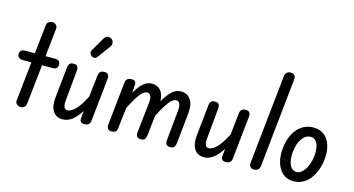

<svg xmlns="http://www.w3.org/2000/svg" viewBox="-101 -1431 3441 1867"><g transform="rotate(15 1620.0 -497.0)"><path d="M178 0Q156.5 0 139.8 -14Q123 -28 125.5 -52.5L167.5 -447H82.5Q54 -447 40.2 -459.8Q26.5 -472.5 26.5 -494Q26.5 -516.5 39.2 -528.8Q52 -541 80 -541H177.5L209.5 -833Q211.5 -855 228 -866.5Q244.5 -878 262.5 -878Q286 -878 302 -862.8Q318 -847.5 315 -820L285 -541H380.5Q408 -541 420.8 -528.8Q433.5 -516.5 433.5 -494Q433.5 -472 421.8 -459.5Q410 -447 383.5 -447H275L232 -47.5Q229 -23.5 214 -11.8Q199 0 178 0Z M603 10Q537 10 505 -40Q473 -90 482.5 -178.5L515 -489Q516.5 -508 527 -524.5Q537.5 -541 568 -541Q599.5 -541 608.8 -524.2Q618 -507.5 615.5 -483.5L586.5 -175.5Q582.5 -130 592 -108.8Q601.5 -87.5 625 -87.5Q645.5 -87.5 671.2 -103Q697 -118.5 728.5 -158.2Q760 -198 797 -270.5L821.5 -490Q823 -502 827.5 -513.8Q832 -525.5 843.5 -533.2Q855 -541 877.5 -541Q908 -541 917.8 -524Q927.5 -507 925 -483.5L879 -49Q876.5 -23.5 861.2 -11.8Q846 0 818 0Q792.5 0 782.5 -13.5Q772.5 -27 775 -52L782 -122Q738.5 -54.5 694.5 -22.2Q650.5 10 603 10ZM721 -655Q706 -664.5 700 -680.8Q694 -697 706.5 -718L783.5 -849Q801 -879 824.5 -880.2Q848 -881.5 863.5 -867.5Q880.5 -852 881.5 -831.2Q882.5 -810.5 869 -792.5L776.5 -667Q763 -649 748.8 -648Q734.5 -647 721 -655Z M1094.5 0Q1064.5 0 1054.2 -17.2Q1044 -34.5 1047 -58.5L1092.5 -492Q1095.5 -517.5 1111 -529.2Q1126.5 -541 1154.5 -541Q1180 -541 1189.5 -527.5Q1199 -514 1196.5 -489L1190 -413.5Q1229 -481.5 1268 -516.2Q1307 -551 1355 -551Q1411.5 -551 1443.2 -513.8Q1475 -476.5 1477.5 -406Q1518.5 -477.5 1558 -514.2Q1597.5 -551 1647.5 -551Q1713 -551 1746.2 -500.5Q1779.5 -450 1769.5 -358.5L1738 -55.5Q1735.5 -35 1725.8 -17.5Q1716 0 1684 0Q1652.5 0 1643.2 -17.2Q1634 -34.5 1636.5 -58.5L1666.5 -361.5Q1671 -406 1660 -431Q1649 -456 1626 -456Q1604.5 -456 1581.2 -436.5Q1558 -417 1529.5 -373Q1501 -329 1464 -256L1442 -55.5Q1440 -35 1430 -17.5Q1420 0 1388 0Q1356.5 0 1347.2 -17.2Q1338 -34.5 1340.5 -58.5L1374 -361.5Q1379.5 -406 1368.2 -431Q1357 -456 1333.5 -456Q1312.5 -456 1289.2 -436.5Q1266 -417 1238 -373.8Q1210 -330.5 1173.5 -258.5L1149.5 -54.5Q1148.5 -41 1144.5 -28.5Q1140.5 -16 1129.5 -8Q1118.5 0 1094.5 0Z M2026 10Q1960 10 1928 -40Q1896 -90 1905.5 -178.5L1938 -489Q1939.5 -508 1950 -524.5Q1960.5 -541 1991 -541Q2022.5 -541 2031.8 -524.2Q2041 -507.5 2038.5 -483.5L2009.5 -175.5Q2005.5 -130 2015 -108.8Q2024.5 -87.5 2048 -87.5Q2068.5 -87.5 2094.2 -103Q2120 -118.5 2151.5 -158.2Q2183 -198 2220 -270.5L2244.5 -490Q2246 -502 2250.5 -513.8Q2255 -525.5 2266.5 -533.2Q2278 -541 2300.5 -541Q2331 -541 2340.8 -524Q2350.5 -507 2348 -483.5L2302 -49Q2299.5 -23.5 2284.2 -11.8Q2269 0 2241 0Q2215.5 0 2205.5 -13.5Q2195.5 -27 2198 -52L2205 -122Q2161.5 -54.5 2117.5 -22.2Q2073.5 10 2026 10Z M2527 0Q2502 0 2489.5 -15.2Q2477 -30.5 2479.5 -58.5L2573.5 -950Q2576 -974 2590.2 -989Q2604.5 -1004 2628.5 -1004Q2657 -1004 2669.5 -988.8Q2682 -973.5 2679 -946.5L2585.5 -55Q2582.5 -26.5 2567 -13.2Q2551.5 0 2527 0Z M2927 10Q2876.5 10 2839.8 -12.5Q2803 -35 2780 -74.2Q2757 -113.5 2748.2 -164.5Q2739.5 -215.5 2745 -272.5Q2754.5 -360 2787.2 -420.8Q2820 -481.5 2870.2 -513.5Q2920.5 -545.5 2982 -545.5Q3033.5 -545.5 3070.8 -524.8Q3108 -504 3131 -467Q3154 -430 3163 -380.8Q3172 -331.5 3166 -274Q3160 -218 3141.5 -166.8Q3123 -115.5 3093 -75.8Q3063 -36 3021.2 -13Q2979.5 10 2927 10ZM2849 -264.5Q2845 -230.5 2847.8 -198.2Q2850.5 -166 2860.8 -140.5Q2871 -115 2889.2 -99.8Q2907.5 -84.5 2933.5 -84.5Q2963.5 -84.5 2990.2 -110Q3017 -135.5 3036 -180Q3055 -224.5 3061.5 -281Q3064.5 -309 3062.5 -338.8Q3060.5 -368.5 3051.5 -394Q3042.5 -419.5 3025 -435Q3007.5 -450.5 2980 -450.5Q2930.5 -450.5 2894.2 -401.5Q2858 -352.5 2849 -264.5Z"/></g></svg>

Font: Edu SA Hand Medium
Style: Regular
Weight: 500
Designer: Tina and Corey Anderson, Eben Sorkin, Mirko Velimirovic
Foundry: Google for Education
Version: Version 2.000